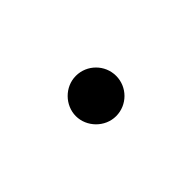

<svg xmlns="http://www.w3.org/2000/svg" viewBox="-21 -215 330 330"><g transform="rotate(-45 144.0 -50.0)"><path d="M144 -99C117 -99 95 -76 95 -50C95 -24 117 -1 144 -1C171 -1 193 -23 193 -50C193 -77 171 -99 144 -99Z"/></g></svg>

Font: Preevio_Regular
Style: Regular
Weight: 500
Designer: Gumpita Rahayu
Foundry: Tokotype Studio
Version: ""